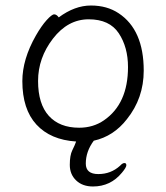

<svg xmlns="http://www.w3.org/2000/svg" viewBox="-20 -501 602 696"><path d="M317 175Q279 175 256 153Q233 131 233 96.5Q233 62 242 44Q251 26 256 12Q163 6 112 -49.5Q61 -105 61 -207Q61 -286 110 -372Q130 -407 149 -428Q168 -449 176.5 -449Q185 -449 193 -438Q251 -481 309.5 -481Q368 -481 410 -453Q501 -393 501 -245Q501 -145 440 -69Q392 -7 320 9Q291 48 291 92Q291 130 336.5 130Q382 130 415 100Q424 90 431 90Q438 90 438 98Q438 106 422 125Q381 175 317 175ZM267 -38Q318 -38 357 -65Q444 -125 444 -258Q444 -330 410.5 -380.5Q377 -431 301.5 -431Q226 -431 172 -361Q118 -291 118 -207.5Q118 -124 157 -81Q196 -38 267 -38Z"/></svg>

Font: LXGW WenKai TC Light
Style: Regular
Weight: 300
Designer: LXGW / Fontworks Inc.
Foundry: LXGW / Fontworks Inc.
Version: Version 1.330